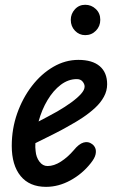

<svg xmlns="http://www.w3.org/2000/svg" viewBox="-20 -754 464 784"><path d="M168 9Q100.5 9 64.2 -35.2Q28 -79.5 28 -158.5Q28 -228 50.2 -291Q72.5 -354 110.5 -403.2Q148.5 -452.5 197.5 -481Q246.5 -509.5 300 -509.5Q357 -509.5 387.2 -483.8Q417.5 -458 417.5 -410Q417.5 -383 404.2 -358.8Q391 -334.5 368.2 -313.5Q345.5 -292.5 317.8 -274Q290 -255.5 260.5 -239.5Q234 -224 196 -205Q158 -186 124.5 -169.5Q124 -160.5 124.2 -152.5Q124.5 -144.5 125.5 -137Q127.5 -112 141 -94Q154.5 -76 174 -76Q200.5 -76 228.5 -94Q256.5 -112 281 -140.5Q302 -166.5 321.2 -172Q340.5 -177.5 355.5 -166Q364 -160.5 368.8 -149.8Q373.5 -139 370.2 -123.5Q367 -108 350 -87Q316 -44 267.5 -17.5Q219 9 168 9ZM137.5 -258Q155.5 -267.5 175.5 -278Q195.5 -288.5 214 -299Q246 -317.5 271 -335.8Q296 -354 310.8 -370.5Q325.5 -387 325.5 -400.5Q325.5 -411 317.2 -421Q309 -431 293.5 -431Q259 -431 228.2 -407.8Q197.5 -384.5 174 -345.2Q150.5 -306 137.5 -258ZM328 -610.5Q303.5 -610.5 286.2 -628.5Q269 -646.5 269 -673Q269 -697.5 285.8 -716Q302.5 -734.5 328 -734.5Q353 -734.5 371.2 -717.2Q389.5 -700 389.5 -673Q389.5 -647 371.8 -628.8Q354 -610.5 328 -610.5Z"/></svg>

Font: Edu AU VIC WA NT Pre Medium
Style: Regular
Weight: 500
Designer: Tina and Corey Anderson, Eben Sorkin, Mirko Velimirovic
Foundry: Google for Education
Version: Version 1.001